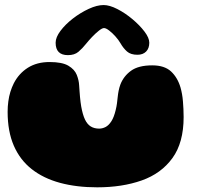

<svg xmlns="http://www.w3.org/2000/svg" viewBox="-20 -722 810 780"><path d="M375 39Q291 39 223.8 20.8Q156.5 2.5 109 -34.8Q61.5 -72 36.2 -130Q11 -188 11 -267.5Q11 -289.5 13.8 -310Q16.5 -330.5 22.2 -349Q28 -367.5 36 -383.5Q56.5 -423.5 93.2 -446.8Q130 -470 181.5 -470Q232.5 -470 257.8 -455Q283 -440 291.8 -418Q300.5 -396 301.5 -375.5Q302.5 -362.5 303.2 -350.8Q304 -339 305 -328.2Q306 -317.5 307.2 -307.8Q308.5 -298 310 -289Q316 -256 325.2 -236.5Q334.5 -217 348.8 -208.2Q363 -199.5 383 -199.5Q396 -199.5 408.8 -206Q421.5 -212.5 432.2 -229Q443 -245.5 450 -275Q453.5 -289 455.2 -302.2Q457 -315.5 458.2 -328.2Q459.5 -341 462 -353.5Q464.5 -366 469 -378.5Q482 -412.5 512.2 -434.5Q542.5 -456.5 598.5 -456.5Q648 -456.5 674.8 -431.8Q701.5 -407 713.5 -366Q717 -353.5 719.5 -339.5Q722 -325.5 723.2 -310.2Q724.5 -295 725.2 -279Q726 -263 726 -246.5Q726 -142.5 680.5 -79.8Q635 -17 555.8 11Q476.5 39 375 39ZM256 -498Q206 -498 206 -548.5Q206 -570.5 225.8 -596.8Q245.5 -623 276.2 -646.8Q307 -670.5 340.5 -686Q374 -701.5 401 -701.5Q425 -701.5 456.8 -685.2Q488.5 -669 518 -644.2Q547.5 -619.5 567 -593.8Q586.5 -568 586.5 -548.5Q586.5 -525.5 573.5 -512.5Q560.5 -499.5 538.5 -499.5Q511 -499.5 496 -512.8Q481 -526 469 -547Q461.5 -560 448.8 -574.2Q436 -588.5 423.2 -598.2Q410.5 -608 402.5 -608Q395 -608 381.5 -597.2Q368 -586.5 354 -571.8Q340 -557 330 -544.5Q314.5 -525 298.5 -511.5Q282.5 -498 256 -498Z"/></svg>

Font: Gluten Black
Style: Regular
Weight: 900
Designer: Tyler Finck
Foundry: Etcetera Type Company
Version: Version 1.300